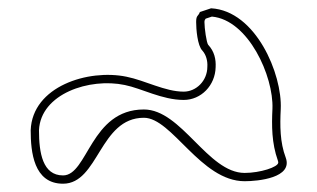

<svg xmlns="http://www.w3.org/2000/svg" viewBox="-20 -659 765 463"><path d="M489 -639 462 -630C458 -619 453 -623 453 -606C453 -589 456 -549 468 -537C477 -527 481 -512 480 -498C480 -464 453 -438 423 -438C378 -438 330 -465 285 -474C193 -493 58 -451 54 -345C54 -293 61 -216 132 -216C218 -216 220 -375 327 -375C395 -375 464 -222 570 -222C602 -222 687 -230 669 -279C655 -316 655 -356 657 -396C661 -480 597 -633 489 -639ZM491 -619C579 -611 640 -475 637 -397C635 -356 635 -314 650 -272C651 -269 651 -268 651 -267C651 -256 607 -242 570 -242C481 -242 418 -395 327 -395C198 -395 192 -236 132 -236C83 -236 74 -290 74 -345C78 -433 196 -472 281 -454C321 -446 371 -418 423 -418C465 -418 499 -453 500 -497C501 -516 497 -535 482 -551C478 -556 473 -591 473 -606C473 -611 475 -612 476 -614Z"/></svg>

Font: CISF Camouflage Kit
Style: OuLn
Weight: 400
Designer: Robert Jablonski, Jasper
Foundry: Cannot Into Space Fonts
Version: Version 1.27